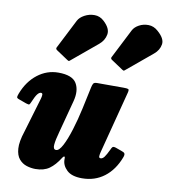

<svg xmlns="http://www.w3.org/2000/svg" viewBox="-97 -978 957 1085"><g transform="rotate(10 381.0 -436.0)"><path d="M12.5 -385Q40.5 -457.5 94 -498.8Q147.5 -540 213 -540Q293.5 -540 317.5 -499.2Q341.5 -458.5 324.5 -395L275.5 -210Q262 -162 259.8 -134.5Q257.5 -107 275.5 -107Q292.5 -107 311.8 -143.5Q331 -180 349.2 -238.8Q367.5 -297.5 382 -364L408.5 -488Q411.5 -502.5 416 -511.2Q420.5 -520 438 -520H589Q610.5 -520 616.8 -517.2Q623 -514.5 618.5 -497L525.5 -138.5Q522.5 -127.5 521.8 -116Q521 -104.5 531 -104.5Q542.5 -104.5 552.5 -118Q562.5 -131.5 577 -162Q581.5 -173 586.2 -178Q591 -183 605.5 -178.5L641.5 -165.5Q655 -161.5 658.8 -154.8Q662.5 -148 657 -133Q628.5 -57.5 574.2 -16.2Q520 25 446.5 25Q387.5 25 359.5 -1.8Q331.5 -28.5 331.5 -62.5V-72.5Q331.5 -79 326.8 -78.5Q322 -78 317 -69.5Q289.5 -25.5 258.2 -3.2Q227 19 178.5 19Q153.5 19 128 11Q102.5 3 84.5 -18.2Q66.5 -39.5 63.8 -78.2Q61 -117 81.5 -179L140.5 -377.5Q144 -389 144.5 -399.8Q145 -410.5 135.5 -410.5Q126 -410.5 115.5 -397.5Q105 -384.5 90 -348.5Q85 -337 81.8 -334.5Q78.5 -332 63 -337L19 -353Q6.5 -357.5 6.8 -364Q7 -370.5 12.5 -385ZM250.5 -618.5 183 -663.5Q172.5 -670.5 179.5 -681L264 -847Q274.5 -867 300.8 -881.2Q327 -895.5 357.8 -895.5Q388.5 -895.5 412.5 -873Q453.5 -835 447.2 -800Q441 -765 411.5 -740.5L265.5 -619Q260.5 -614.5 258.2 -614.8Q256 -615 250.5 -618.5ZM565.5 -618.5 498 -663.5Q487.5 -670.5 494.5 -681L579 -847Q589.5 -867 614 -880.2Q638.5 -893.5 668.2 -893Q698 -892.5 722.5 -870.5Q766.5 -832.5 761.2 -798.8Q756 -765 726.5 -740.5L580.5 -619Q575.5 -614.5 573.2 -614.8Q571 -615 565.5 -618.5Z"/></g></svg>

Font: Besley* Narrow Fatface
Style: Italic
Weight: 900
Width: 4
Italic angle: -13°
Designer: Owen Earl
Foundry: indestructible type*
Version: Version 3.000; ttfautohint (v1.8.3)